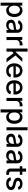

<svg xmlns="http://www.w3.org/2000/svg" viewBox="2810 -3578 972 6633"><g transform="rotate(90 3296.5 -262.0)"><path d="M71.8 204.1V-545.9H174.8V-457H183.6Q192.9 -474.1 210.2 -496.6Q227.5 -519 258.8 -535.9Q290 -552.7 340.8 -552.7Q406.7 -552.7 458.3 -519.5Q509.8 -486.3 539.6 -423.3Q569.3 -360.4 569.3 -271.5Q569.3 -183.6 540 -120.4Q510.7 -57.1 459 -23.2Q407.2 10.7 340.8 10.7Q291.5 10.7 260.3 -6.1Q229 -22.9 210.9 -45.4Q192.9 -67.9 183.6 -85H177.2V204.1ZM317.9 -79.6Q365.2 -79.6 397.2 -105Q429.2 -130.4 445.3 -174.1Q461.4 -217.8 461.4 -272.5Q461.4 -326.7 445.3 -369.6Q429.2 -412.6 397.7 -437.5Q366.2 -462.4 317.9 -462.4Q271.5 -462.4 240 -438.7Q208.5 -415 192.1 -372.3Q175.8 -329.6 175.8 -272.5Q175.8 -215.3 192.1 -171.9Q208.5 -128.4 240.5 -104Q272.5 -79.6 317.9 -79.6Z M846.2 11.7Q793.9 11.7 752 -7.6Q710 -26.9 685.5 -64Q661.1 -101.1 661.1 -154.3Q661.1 -200.7 679 -230.2Q696.8 -259.8 727.1 -277.3Q757.3 -294.9 794.7 -303.7Q832 -312.5 870.6 -317.4Q919.9 -322.8 950.4 -326.7Q981 -330.6 995.1 -339.1Q1009.3 -347.7 1009.3 -366.7V-369.1Q1009.3 -400.4 997.3 -422.1Q985.4 -443.8 961.9 -455.1Q938.5 -466.3 903.8 -466.3Q868.2 -466.3 842.8 -455.6Q817.4 -444.8 800.8 -427.5Q784.2 -410.2 776.4 -391.1L676.8 -417Q695.8 -466.3 730.5 -496.1Q765.1 -525.9 809.6 -539.3Q854 -552.7 902.3 -552.7Q935.1 -552.7 971.7 -545.2Q1008.3 -537.6 1041 -517.3Q1073.7 -497.1 1094.2 -459.5Q1114.7 -421.9 1114.7 -362.3V0H1012.7V-74.7H1007.3Q997.1 -54.7 976.6 -34.7Q956.1 -14.6 923.8 -1.5Q891.6 11.7 846.2 11.7ZM868.7 -73.2Q913.1 -73.2 944.6 -90.6Q976.1 -107.9 992.9 -136.2Q1009.8 -164.6 1009.8 -196.3V-267.1Q1003.9 -261.7 987.5 -256.8Q971.2 -252 950.4 -248.5Q929.7 -245.1 910.2 -242.4Q890.6 -239.7 877.4 -238.3Q846.7 -233.9 821.3 -224.9Q795.9 -215.8 780.5 -198.5Q765.1 -181.2 765.1 -152.8Q765.1 -113.3 794.4 -93.3Q823.7 -73.2 868.7 -73.2Z M1258.3 0V-545.9H1360.4V-458.5H1366.2Q1381.3 -502.4 1419.2 -528.1Q1457 -553.7 1504.9 -553.7Q1514.6 -553.7 1528.3 -553Q1542 -552.2 1549.8 -551.3V-449.7Q1543.5 -451.7 1527.1 -453.6Q1510.7 -455.6 1494.1 -455.6Q1456.5 -455.6 1427 -439.7Q1397.5 -423.8 1380.6 -396.2Q1363.8 -368.7 1363.8 -332.5V0Z M1755.9 -185.1V-314.5H1773.9L1990.7 -545.9H2117.7L1870.1 -282.2H1853ZM1658.2 0V-727.5H1763.7V0ZM2002 0 1806.6 -258.8 1879.9 -333.5 2132.8 0Z M2427.2 11.2Q2347.2 11.2 2288.6 -23.4Q2230 -58.1 2198.7 -121.3Q2167.5 -184.6 2167.5 -269Q2167.5 -353 2198.5 -417Q2229.5 -481 2285.6 -516.8Q2341.8 -552.7 2418 -552.7Q2464.4 -552.7 2507.8 -537.6Q2551.3 -522.5 2585.9 -489.7Q2620.6 -457 2640.9 -404.8Q2661.1 -352.5 2661.1 -278.8V-240.7H2227.1V-320.3H2606.4L2557.1 -293.9Q2557.1 -344.2 2541.5 -382.8Q2525.9 -421.4 2495.1 -443.1Q2464.4 -464.8 2418.5 -464.8Q2372.6 -464.8 2339.8 -442.9Q2307.1 -420.9 2290 -384.8Q2272.9 -348.6 2272.9 -305.7V-251.5Q2272.9 -195.3 2292.5 -156.2Q2312 -117.2 2346.9 -96.7Q2381.8 -76.2 2428.2 -76.2Q2458.5 -76.2 2483.2 -85Q2507.8 -93.8 2525.9 -111.3Q2543.9 -128.9 2553.2 -154.8L2653.8 -135.7Q2641.6 -91.8 2610.8 -58.6Q2580.1 -25.4 2533.4 -7.1Q2486.8 11.2 2427.2 11.2Z M3012.7 11.2Q2932.6 11.2 2874 -23.4Q2815.4 -58.1 2784.2 -121.3Q2752.9 -184.6 2752.9 -269Q2752.9 -353 2783.9 -417Q2814.9 -481 2871.1 -516.8Q2927.2 -552.7 3003.4 -552.7Q3049.8 -552.7 3093.3 -537.6Q3136.7 -522.5 3171.4 -489.7Q3206.1 -457 3226.3 -404.8Q3246.6 -352.5 3246.6 -278.8V-240.7H2812.5V-320.3H3191.9L3142.6 -293.9Q3142.6 -344.2 3127 -382.8Q3111.3 -421.4 3080.6 -443.1Q3049.8 -464.8 3003.9 -464.8Q2958 -464.8 2925.3 -442.9Q2892.6 -420.9 2875.5 -384.8Q2858.4 -348.6 2858.4 -305.7V-251.5Q2858.4 -195.3 2877.9 -156.2Q2897.5 -117.2 2932.4 -96.7Q2967.3 -76.2 3013.7 -76.2Q3043.9 -76.2 3068.6 -85Q3093.3 -93.8 3111.3 -111.3Q3129.4 -128.9 3138.7 -154.8L3239.3 -135.7Q3227.1 -91.8 3196.3 -58.6Q3165.5 -25.4 3118.9 -7.1Q3072.3 11.2 3012.7 11.2Z M3363.3 0V-545.9H3465.3V-458.5H3471.2Q3486.3 -502.4 3524.2 -528.1Q3562 -553.7 3609.9 -553.7Q3619.6 -553.7 3633.3 -553Q3647 -552.2 3654.8 -551.3V-449.7Q3648.4 -451.7 3632.1 -453.6Q3615.7 -455.6 3599.1 -455.6Q3561.5 -455.6 3532 -439.7Q3502.4 -423.8 3485.6 -396.2Q3468.8 -368.7 3468.8 -332.5V0Z M3760.3 204.1V-545.9H3863.3V-457H3872.1Q3881.3 -474.1 3898.7 -496.6Q3916 -519 3947.3 -535.9Q3978.5 -552.7 4029.3 -552.7Q4095.2 -552.7 4146.7 -519.5Q4198.2 -486.3 4228 -423.3Q4257.8 -360.4 4257.8 -271.5Q4257.8 -183.6 4228.5 -120.4Q4199.2 -57.1 4147.5 -23.2Q4095.7 10.7 4029.3 10.7Q3980 10.7 3948.7 -6.1Q3917.5 -22.9 3899.4 -45.4Q3881.3 -67.9 3872.1 -85H3865.7V204.1ZM4006.3 -79.6Q4053.7 -79.6 4085.7 -105Q4117.7 -130.4 4133.8 -174.1Q4149.9 -217.8 4149.9 -272.5Q4149.9 -326.7 4133.8 -369.6Q4117.7 -412.6 4086.2 -437.5Q4054.7 -462.4 4006.3 -462.4Q3960 -462.4 3928.5 -438.7Q3897 -415 3880.6 -372.3Q3864.3 -329.6 3864.3 -272.5Q3864.3 -215.3 3880.6 -171.9Q3897 -128.4 3929 -104Q3960.9 -79.6 4006.3 -79.6Z M4481.4 -727.5V0H4376V-727.5Z M4783.7 11.7Q4731.4 11.7 4689.5 -7.6Q4647.5 -26.9 4623 -64Q4598.6 -101.1 4598.6 -154.3Q4598.6 -200.7 4616.5 -230.2Q4634.3 -259.8 4664.6 -277.3Q4694.8 -294.9 4732.2 -303.7Q4769.5 -312.5 4808.1 -317.4Q4857.4 -322.8 4887.9 -326.7Q4918.5 -330.6 4932.6 -339.1Q4946.8 -347.7 4946.8 -366.7V-369.1Q4946.8 -400.4 4934.8 -422.1Q4922.9 -443.8 4899.4 -455.1Q4876 -466.3 4841.3 -466.3Q4805.7 -466.3 4780.3 -455.6Q4754.9 -444.8 4738.3 -427.5Q4721.7 -410.2 4713.9 -391.1L4614.3 -417Q4633.3 -466.3 4668 -496.1Q4702.6 -525.9 4747.1 -539.3Q4791.5 -552.7 4839.8 -552.7Q4872.6 -552.7 4909.2 -545.2Q4945.8 -537.6 4978.5 -517.3Q5011.2 -497.1 5031.7 -459.5Q5052.2 -421.9 5052.2 -362.3V0H4950.2V-74.7H4944.8Q4934.6 -54.7 4914.1 -34.7Q4893.6 -14.6 4861.3 -1.5Q4829.1 11.7 4783.7 11.7ZM4806.2 -73.2Q4850.6 -73.2 4882.1 -90.6Q4913.6 -107.9 4930.4 -136.2Q4947.3 -164.6 4947.3 -196.3V-267.1Q4941.4 -261.7 4925 -256.8Q4908.7 -252 4887.9 -248.5Q4867.2 -245.1 4847.7 -242.4Q4828.1 -239.7 4814.9 -238.3Q4784.2 -233.9 4758.8 -224.9Q4733.4 -215.8 4718 -198.5Q4702.6 -181.2 4702.6 -152.8Q4702.6 -113.3 4731.9 -93.3Q4761.2 -73.2 4806.2 -73.2Z M5354.5 11.7Q5302.2 11.7 5260.3 -7.6Q5218.3 -26.9 5193.8 -64Q5169.4 -101.1 5169.4 -154.3Q5169.4 -200.7 5187.3 -230.2Q5205.1 -259.8 5235.4 -277.3Q5265.6 -294.9 5303 -303.7Q5340.3 -312.5 5378.9 -317.4Q5428.2 -322.8 5458.7 -326.7Q5489.3 -330.6 5503.4 -339.1Q5517.6 -347.7 5517.6 -366.7V-369.1Q5517.6 -400.4 5505.6 -422.1Q5493.7 -443.8 5470.2 -455.1Q5446.8 -466.3 5412.1 -466.3Q5376.5 -466.3 5351.1 -455.6Q5325.7 -444.8 5309.1 -427.5Q5292.5 -410.2 5284.7 -391.1L5185.1 -417Q5204.1 -466.3 5238.8 -496.1Q5273.4 -525.9 5317.9 -539.3Q5362.3 -552.7 5410.6 -552.7Q5443.4 -552.7 5480 -545.2Q5516.6 -537.6 5549.3 -517.3Q5582 -497.1 5602.5 -459.5Q5623 -421.9 5623 -362.3V0H5521V-74.7H5515.6Q5505.4 -54.7 5484.9 -34.7Q5464.4 -14.6 5432.1 -1.5Q5399.9 11.7 5354.5 11.7ZM5377 -73.2Q5421.4 -73.2 5452.9 -90.6Q5484.4 -107.9 5501.2 -136.2Q5518.1 -164.6 5518.1 -196.3V-267.1Q5512.2 -261.7 5495.8 -256.8Q5479.5 -252 5458.7 -248.5Q5438 -245.1 5418.5 -242.4Q5398.9 -239.7 5385.7 -238.3Q5355 -233.9 5329.6 -224.9Q5304.2 -215.8 5288.8 -198.5Q5273.4 -181.2 5273.4 -152.8Q5273.4 -113.3 5302.7 -93.3Q5332 -73.2 5377 -73.2Z M6020.5 -545.9V-460.4H5723.1V-545.9ZM5802.2 -675.8H5908.2V-160.2Q5908.2 -122.6 5924.1 -105.2Q5939.9 -87.9 5974.1 -87.9Q5982.4 -87.9 5992.2 -88.9Q6002 -89.8 6011.2 -91.8L6031.2 -3.9Q6015.1 1.5 5996.1 4.4Q5977.1 7.3 5958 7.3Q5887.2 7.3 5844.7 -32.5Q5802.2 -72.3 5802.2 -138.7Z M6537.6 -412.1 6441.4 -395.5Q6432.6 -422.9 6407.2 -445.8Q6381.8 -468.8 6332 -468.8Q6287.1 -468.8 6257.1 -448.5Q6227.1 -428.2 6227.1 -397Q6227.1 -369.6 6247.3 -352.5Q6267.6 -335.4 6312.5 -325.2L6399.4 -305.7Q6474.1 -288.6 6511.2 -252Q6548.3 -215.3 6548.3 -158.2Q6548.3 -108.9 6520 -70.6Q6491.7 -32.2 6441.4 -10.5Q6391.1 11.2 6325.2 11.2Q6264.2 11.2 6218 -6.3Q6171.9 -23.9 6142.8 -57.9Q6113.8 -91.8 6105 -139.6L6207 -155.3Q6216.8 -115.2 6246.8 -94.7Q6276.9 -74.2 6324.7 -74.2Q6377 -74.2 6408.2 -96.2Q6439.5 -118.2 6439.5 -149.4Q6439.5 -175.8 6420.4 -192.9Q6401.4 -210 6362.3 -219.2L6270.5 -239.7Q6193.4 -257.3 6157 -295.2Q6120.6 -333 6120.6 -390.6Q6120.6 -439 6147.7 -475.6Q6174.8 -512.2 6222.4 -532.5Q6270 -552.7 6331.1 -552.7Q6390.1 -552.7 6432.4 -535.2Q6474.6 -517.6 6500.7 -486.1Q6526.9 -454.6 6537.6 -412.1Z"/></g></svg>

Font: Inter V
Style: Weight 500 Optical size 14.0
Weight: 500
Designer: Rasmus Andersson
Foundry: rsms
Version: Version 4.000;git-4fc901f